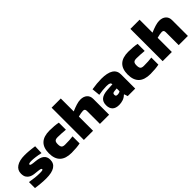

<svg xmlns="http://www.w3.org/2000/svg" viewBox="254 -2098 3400 3400"><g transform="rotate(-45 1954.5 -398.0)"><path d="M298 12Q271 12 238.5 10.5Q206 9 171.5 6Q137 3 102 -1Q67 -5 37 -10V-160Q114 -147 172.5 -141Q231 -135 285 -135Q330 -135 347.5 -139.5Q365 -144 365 -156Q365 -169 346.5 -175.5Q328 -182 276 -187Q239 -190 198 -195.5Q157 -201 122.5 -218.5Q88 -236 65 -270.5Q42 -305 42 -366Q42 -454 115 -503Q188 -552 318 -552Q344 -552 370 -551Q396 -550 425 -547.5Q454 -545 487.5 -541Q521 -537 563 -531L557 -366Q494 -380 434 -388Q374 -396 336 -396Q296 -396 279 -390.5Q262 -385 262 -372Q262 -365 267.5 -360.5Q273 -356 286.5 -352Q300 -348 323 -345Q346 -342 380 -339Q486 -329 535.5 -288.5Q585 -248 585 -173Q585 12 298 12Z M939 9Q646 9 646 -270Q646 -549 939 -549Q999 -549 1056 -544Q1113 -539 1155 -530V-353Q1101 -358 1053 -361Q1005 -364 961 -364Q935 -364 918 -359.5Q901 -355 890.5 -344.5Q880 -334 875.5 -316.5Q871 -299 871 -272Q871 -218 890 -197Q909 -176 959 -176Q1022 -176 1066 -178.5Q1110 -181 1155 -187V-10Q1113 -1 1056 4Q999 9 939 9Z M1252 -808H1482V-484Q1549 -513 1608.5 -531.5Q1668 -550 1713 -550Q1792 -550 1838 -509Q1884 -468 1884 -396V0H1654V-321Q1654 -351 1643 -364Q1632 -377 1606 -377Q1585 -377 1551 -371Q1517 -365 1482 -355V0H1252Z M2134 5Q2048 5 2006 -37Q1964 -79 1964 -156Q1964 -241 2015.5 -283Q2067 -325 2174 -332L2307 -340Q2306 -354 2301 -364Q2296 -374 2285 -380Q2274 -386 2254.5 -389Q2235 -392 2205 -392Q2160 -392 2109 -386.5Q2058 -381 2010 -372L1995 -526Q2060 -537 2122.5 -542.5Q2185 -548 2236 -548Q2538 -548 2538 -355V0H2350L2329 -65H2319Q2281 -27 2232 -11Q2183 5 2134 5ZM2240 -144Q2262 -144 2282.5 -150.5Q2303 -157 2308 -165V-234L2252 -229Q2221 -226 2209.5 -217Q2198 -208 2198 -185Q2198 -163 2207.5 -153.5Q2217 -144 2240 -144Z M2912 9Q2619 9 2619 -270Q2619 -549 2912 -549Q2972 -549 3029 -544Q3086 -539 3128 -530V-353Q3074 -358 3026 -361Q2978 -364 2934 -364Q2908 -364 2891 -359.5Q2874 -355 2863.5 -344.5Q2853 -334 2848.5 -316.5Q2844 -299 2844 -272Q2844 -218 2863 -197Q2882 -176 2932 -176Q2995 -176 3039 -178.5Q3083 -181 3128 -187V-10Q3086 -1 3029 4Q2972 9 2912 9Z M3225 -808H3455V-484Q3522 -513 3581.5 -531.5Q3641 -550 3686 -550Q3765 -550 3811 -509Q3857 -468 3857 -396V0H3627V-321Q3627 -351 3616 -364Q3605 -377 3579 -377Q3558 -377 3524 -371Q3490 -365 3455 -355V0H3225Z"/></g></svg>

Font: Encode Sans Wide
Style: Black
Weight: 900
Designer: Pablo Impallari, Andres Torresi
Foundry: Pablo Impallari, Andres Torresi
Version: Version 1.000; ttfautohint (v1.00) -l 8 -r 50 -G 200 -x 14 -